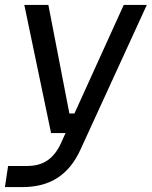

<svg xmlns="http://www.w3.org/2000/svg" viewBox="-39 -554 618 782"><path d="M52 208H-19L-6 122H71Q121 122 154 99.5Q187 77 208 32L465 -534H559L288 57Q253 133 195 170.5Q137 208 52 208ZM295 -12H179L191 -92H307ZM259 -12H169L60 -534H158Z"/></svg>

Font: Sora Variable Italic
Style: Regular
Weight: 400
Designer: Jonathan Barnbrook, Julián Moncada
Foundry: Barnbrook Fonts
Version: Version 2.000